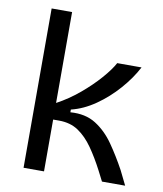

<svg xmlns="http://www.w3.org/2000/svg" viewBox="-80 -766 708 832"><g transform="rotate(10 274.0 -350.5)"><path d="M80 0V-701H170V-301Q222 -329 268.5 -368Q315 -407 350 -447Q385 -487 401 -517H508Q482 -467 439 -418Q396 -369 344 -333Q292 -297 238 -284V-272Q304 -277 350 -248Q396 -219 430.5 -169.5Q465 -120 496 -63L527 0H425L402 -45Q375 -97 346 -138.5Q317 -180 281.5 -204Q246 -228 196 -228H170V0Z"/></g></svg>

Font: Bricolage Grotesque 10pt
Style: Regular
Weight: 400
Designer: Mathieu Triay
Foundry: Atelier Triay
Version: Version 1.000; ttfautohint (v1.8.4.7-5d5b);gftools[0.9.32]